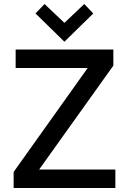

<svg xmlns="http://www.w3.org/2000/svg" viewBox="-20 -937 642 957"><path d="M48 0V-80L417 -598H58V-690H545V-610L175 -92H555V0ZM157 -870 202 -917 301 -823 400 -917 445 -870 301 -729Z"/></svg>

Font: Oxanium Medium
Style: Regular
Weight: 500
Designer: Severin Meyer
Version: Version 1.001